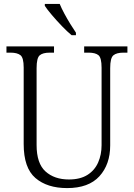

<svg xmlns="http://www.w3.org/2000/svg" viewBox="-20 -951 684 981"><path d="M323 10Q221 10 161 -41.5Q101 -93 101 -215V-606Q101 -656 84.5 -669Q68 -682 34 -682H13V-714H256V-682H234Q199 -682 183 -668.5Q167 -655 167 -603V-210Q167 -116 212.5 -75Q258 -34 332 -34Q390 -34 427 -57.5Q464 -81 481.5 -121Q499 -161 499 -209V-605Q499 -656 483 -669Q467 -682 433 -682H410V-714H631V-682H610Q576 -682 559.5 -668.5Q543 -655 543 -603V-208Q543 -111 488 -50.5Q433 10 323 10ZM346 -771Q324 -789 296.5 -817.5Q269 -846 244.5 -875Q220 -904 209 -921V-931H285Q294 -909 308.5 -882Q323 -855 339 -829Q355 -803 368 -784V-771Z"/></svg>

Font: Noto Serif Tamil SemiCondensed Light
Style: Regular
Weight: 300
Width: 4
Designer: Indian Type Foundry, Tom Grace, and the Monotype Design Team
Foundry: Monotype Imaging Inc.
Version: Version 2.004; ttfautohint (v1.8.4.7-5d5b)